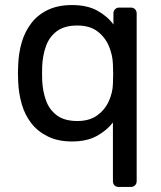

<svg xmlns="http://www.w3.org/2000/svg" viewBox="-20 -550 636 760"><path d="M450 190Q439 190 433 183.5Q427 177 427 167V-65Q402 -33 362.5 -11.5Q323 10 265 10Q210 10 170 -9.5Q130 -29 104.5 -61.5Q79 -94 66.5 -136.5Q54 -179 52 -226Q51 -242 51 -260Q51 -278 52 -294Q54 -342 66.5 -384Q79 -426 104.5 -459Q130 -492 170 -511Q210 -530 265 -530Q325 -530 365 -508Q405 -486 429 -453V-497Q429 -507 435.5 -513.5Q442 -520 452 -520H498Q508 -520 514.5 -513.5Q521 -507 521 -497V167Q521 177 514.5 183.5Q508 190 498 190ZM286 -71Q334 -71 364.5 -93Q395 -115 410.5 -149Q426 -183 427 -218Q428 -235 428 -257Q428 -279 427 -295Q426 -332 411 -367.5Q396 -403 365.5 -426Q335 -449 286 -449Q235 -449 205 -426.5Q175 -404 162 -367.5Q149 -331 147 -289Q146 -260 147 -231Q149 -189 162 -152.5Q175 -116 205 -93.5Q235 -71 286 -71Z"/></svg>

Font: Rubik Light
Style: Regular
Weight: 400
Version: Version 2.101